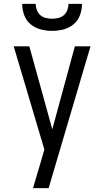

<svg xmlns="http://www.w3.org/2000/svg" viewBox="-20 -975 540 995"><path d="M151 0Q160 -30 169 -60.5Q178 -91 187 -121L210 -200L51 -735H132L251 -305L368 -735H449L232 0ZM250 -815Q220 -815 191 -822.5Q162 -830 139 -849Q116 -868 105.5 -896.5Q95 -925 95 -955H165Q165 -939 171 -923Q177 -907 189 -896.5Q201 -886 217.5 -882Q234 -878 250 -878Q266 -878 282.5 -882Q299 -886 311 -896.5Q323 -907 329 -923Q335 -939 335 -955H405Q405 -925 394.5 -896.5Q384 -868 361 -849Q338 -830 309 -822.5Q280 -815 250 -815Z"/></svg>

Font: Iosevka Custom
Style: Regular
Weight: 400
Monospace: yes
Designer: Belleve Invis
Foundry: Belleve Invis
Version: Version 32.5.0; ttfautohint (v1.8.4)